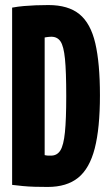

<svg xmlns="http://www.w3.org/2000/svg" viewBox="-20 -730 431 760"><path d="M168.8 10Q142.2 10 117.3 9.3Q92.4 8.6 70.1 6.4Q47.8 4.2 28 1.8V-699.8Q51.8 -704.2 74.4 -706.1Q97 -708 120.9 -709Q144.8 -710 171.6 -710Q250.2 -710 294.5 -673.8Q338.8 -637.6 357.2 -558.8Q375.6 -480 375.6 -352.8Q375.6 -222.8 355.1 -142.9Q334.6 -63 289.4 -26.5Q244.2 10 168.8 10ZM182 -114Q206 -114 218.9 -134.5Q231.8 -155 237 -206.4Q242.2 -257.8 242.2 -350Q242.2 -446.4 237.2 -496.8Q232.2 -547.2 219.6 -565.9Q207 -584.6 183.2 -584.6Q179 -584.6 174.5 -584.1Q170 -583.6 165.5 -583.1Q161 -582.6 156.8 -581.6V-116Q160 -115.4 162.7 -114.9Q165.4 -114.4 168.6 -114.2Q171.8 -114 174.9 -114Q178 -114 182 -114Z"/></svg>

Font: Georama ExtraCondensed Thin
Style: Regular
Weight: 100
Width: 2
Designer: Jean-Baptiste Levee
Foundry: Production Type
Version: Version 1.001